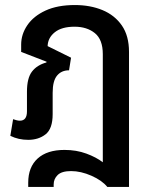

<svg xmlns="http://www.w3.org/2000/svg" viewBox="-20 -548 604 762"><path d="M92 194V177Q92 115 129.5 81Q167 47 236 47Q283 47 322.5 61.5Q362 76 388 96V-333Q388 -391 356.5 -416.5Q325 -442 276 -442Q225 -442 197.5 -420Q170 -398 169 -365L262 -319L254 -269Q224 -269 206.5 -248Q189 -227 189 -180V-95Q189 -37 161 -15Q133 7 92 7Q53 7 21 -9L32 -75Q38 -73 45 -71Q52 -69 59 -69Q87 -69 87 -106V-184Q87 -238 107 -264Q127 -290 164 -300L165 -303L64 -342V-371Q64 -412 88.5 -448Q113 -484 160.5 -506Q208 -528 277 -528Q338 -528 386.5 -508Q435 -488 463.5 -447Q492 -406 492 -342V194H406Q385 168 343 149.5Q301 131 262 131Q225 131 209 146.5Q193 162 193 184V194Z"/></svg>

Font: Noto Sans Thai UI SemCond Med
Style: Regular
Weight: 500
Width: 4
Designer: Monotype Design Team
Foundry: Monotype Imaging Inc.
Version: Version 2.000; ttfautohint (v1.8.4.7-5d5b)